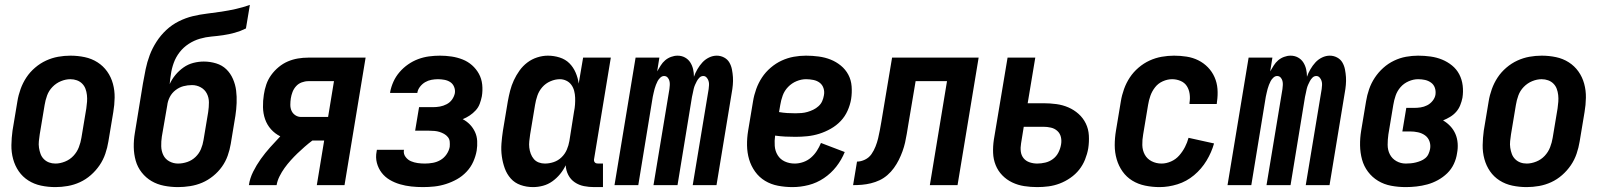

<svg xmlns="http://www.w3.org/2000/svg" viewBox="-20 -755 6540 783"><path d="M206 8Q176 8 147.5 2Q119 -4 95.5 -19Q72 -34 56.5 -56.5Q41 -79 33.5 -106.5Q26 -134 26.5 -163.5Q27 -193 31 -222L51 -342Q55 -367 64 -392Q73 -417 87.5 -439Q102 -461 123 -479Q144 -497 168 -508Q192 -519 217 -523.5Q242 -528 267 -528Q297 -528 325.5 -522Q354 -516 377.5 -501Q401 -486 417 -463.5Q433 -441 440.5 -413.5Q448 -386 447.5 -356.5Q447 -327 442 -298L422 -178Q418 -153 409.5 -128Q401 -103 386 -81Q371 -59 350.5 -41Q330 -23 306 -12Q282 -1 256.5 3.5Q231 8 206 8ZM206 -88Q225 -88 245 -96Q265 -104 279.5 -119.5Q294 -135 301.5 -154.5Q309 -174 312 -193L332 -313Q334 -327 335 -340.5Q336 -354 334.5 -367.5Q333 -381 328.5 -393Q324 -405 315 -414Q306 -423 293.5 -427.5Q281 -432 267 -432Q248 -432 228.5 -424Q209 -416 194 -400.5Q179 -385 172 -365.5Q165 -346 162 -327L142 -207Q140 -193 138.5 -179.5Q137 -166 139 -152.5Q141 -139 145.5 -127Q150 -115 159 -106Q168 -97 180 -92.5Q192 -88 206 -88Z M706 8Q677 8 649 2.5Q621 -3 598 -16.5Q575 -30 558 -51.5Q541 -73 533.5 -99.5Q526 -126 525.5 -155Q525 -184 530 -213L563 -415Q568 -444 574 -473Q580 -502 590.5 -530Q601 -558 618 -584.5Q635 -611 658 -632.5Q681 -654 709 -668Q737 -682 766 -689Q795 -696 824.5 -699.5Q854 -703 883.5 -707.5Q913 -712 942 -718.5Q971 -725 999 -735L983 -639Q961 -628 937.5 -621.5Q914 -615 890 -611.5Q866 -608 842.5 -606Q819 -604 795 -597Q771 -590 749.5 -576Q728 -562 712.5 -542Q697 -522 688.5 -498.5Q680 -475 677 -452Q675 -442 674 -432Q673 -422 672 -412Q681 -432 695.5 -449.5Q710 -467 728.5 -480Q747 -493 768.5 -498.5Q790 -504 811 -504Q837 -504 861.5 -496.5Q886 -489 903 -472.5Q920 -456 930 -433Q940 -410 943 -385.5Q946 -361 945 -335Q944 -309 940 -283L921 -168Q917 -144 908.5 -120Q900 -96 885 -75Q870 -54 849 -37Q828 -20 804.5 -10Q781 0 755.5 4Q730 8 706 8ZM706 -88Q725 -88 744 -94.5Q763 -101 777.5 -115Q792 -129 799.5 -147Q807 -165 810 -184L829 -298Q832 -318 832 -337.5Q832 -357 823.5 -373.5Q815 -390 798.5 -399Q782 -408 763 -408Q745 -408 728 -403.5Q711 -399 696 -387.5Q681 -376 672.5 -359.5Q664 -343 662 -325L640 -198Q637 -178 637.5 -158.5Q638 -139 646 -122.5Q654 -106 670.5 -97Q687 -88 706 -88Z M995 0Q999 -28 1012.5 -55Q1026 -82 1043.5 -106.5Q1061 -131 1081.5 -154Q1102 -177 1123 -199Q1101 -210 1085 -228Q1069 -246 1061 -269Q1053 -292 1052.5 -318Q1052 -344 1056 -369Q1059 -390 1066 -410.5Q1073 -431 1086 -449Q1099 -467 1116.5 -481.5Q1134 -496 1154 -504.5Q1174 -513 1195 -516.5Q1216 -520 1237 -520H1471L1385 0H1272L1302 -182H1254Q1238 -170 1222.5 -156.5Q1207 -143 1193 -129.5Q1179 -116 1165.5 -101Q1152 -86 1140.5 -70Q1129 -54 1120 -36Q1111 -18 1108 0ZM1208 -278H1318L1342 -424H1237Q1224 -424 1210.5 -419Q1197 -414 1187.5 -403.5Q1178 -393 1173 -380Q1168 -367 1166 -354Q1164 -341 1164 -327.5Q1164 -314 1169 -303Q1174 -292 1184.5 -285Q1195 -278 1208 -278Z M1705 8Q1681 8 1657.5 5.5Q1634 3 1611.5 -3.5Q1589 -10 1569.5 -21.5Q1550 -33 1536.5 -50.5Q1523 -68 1517 -90.5Q1511 -113 1516 -138L1517 -144H1628L1627 -142Q1625 -127 1634 -115Q1643 -103 1656 -97.5Q1669 -92 1683.5 -90Q1698 -88 1713 -88Q1729 -88 1745.5 -91Q1762 -94 1776.5 -102.5Q1791 -111 1801 -125.5Q1811 -140 1814 -156Q1815 -167 1814 -177.5Q1813 -188 1806.5 -196Q1800 -204 1791 -209Q1782 -214 1772.5 -217Q1763 -220 1752 -221Q1741 -222 1730 -222H1673L1689 -318H1746Q1760 -318 1774 -320.5Q1788 -323 1801.5 -330Q1815 -337 1823.5 -349Q1832 -361 1835 -375Q1837 -388 1832 -400.5Q1827 -413 1816.5 -420Q1806 -427 1792.5 -429.5Q1779 -432 1766 -432Q1753 -432 1739.5 -429.5Q1726 -427 1714 -420Q1702 -413 1693 -401.5Q1684 -390 1682 -377V-376H1571V-379Q1575 -401 1584.5 -422Q1594 -443 1609.5 -461Q1625 -479 1644.5 -492.5Q1664 -506 1685.5 -514Q1707 -522 1729.5 -525Q1752 -528 1774 -528Q1798 -528 1821.5 -524.5Q1845 -521 1866.5 -512.5Q1888 -504 1905 -489Q1922 -474 1933 -454Q1944 -434 1946.5 -410Q1949 -386 1945 -362Q1942 -347 1936.5 -332Q1931 -317 1920 -305Q1909 -293 1895.5 -284Q1882 -275 1867 -269Q1884 -260 1896.5 -247Q1909 -234 1917 -217Q1925 -200 1926 -180Q1927 -160 1924 -141Q1920 -118 1910 -95.5Q1900 -73 1882.5 -54.5Q1865 -36 1843.5 -24Q1822 -12 1798.5 -4.5Q1775 3 1751.5 5.5Q1728 8 1705 8Z M2439 8H2403Q2382 8 2361.5 4Q2341 0 2324 -11.5Q2307 -23 2297.5 -41.5Q2288 -60 2287 -81Q2278 -62 2264 -45Q2250 -28 2232.5 -15.5Q2215 -3 2194.5 2.5Q2174 8 2154 8Q2127 8 2103 -0.5Q2079 -9 2063 -27Q2047 -45 2038.5 -68.5Q2030 -92 2026.5 -117.5Q2023 -143 2025 -169.5Q2027 -196 2031 -222L2051 -342Q2055 -364 2060.5 -385.5Q2066 -407 2075.5 -427.5Q2085 -448 2098.5 -467Q2112 -486 2130.5 -500Q2149 -514 2171 -521Q2193 -528 2214 -528Q2239 -528 2262.5 -520.5Q2286 -513 2302 -497Q2318 -481 2327.5 -459Q2337 -437 2340 -414L2358 -520H2471L2403 -108Q2402 -104 2402.5 -100Q2403 -96 2405.5 -93Q2408 -90 2411.5 -89Q2415 -88 2419 -88H2439ZM2202 -88Q2220 -88 2238 -94Q2256 -100 2270 -113.5Q2284 -127 2291.5 -144.5Q2299 -162 2302 -180L2321 -300Q2324 -314 2325 -328.5Q2326 -343 2325.5 -357Q2325 -371 2321.5 -384.5Q2318 -398 2310 -409Q2302 -420 2289.5 -426Q2277 -432 2263 -432Q2244 -432 2224.5 -423.5Q2205 -415 2191.5 -399.5Q2178 -384 2171.5 -365Q2165 -346 2162 -327L2142 -207Q2140 -193 2138.5 -179.5Q2137 -166 2138.5 -153Q2140 -140 2144.5 -128Q2149 -116 2157 -106.5Q2165 -97 2177 -92.5Q2189 -88 2202 -88Z M2486 0 2572 -520H2669L2660 -464Q2667 -476 2674.5 -488Q2682 -500 2692.5 -509Q2703 -518 2716.5 -523Q2730 -528 2743 -528Q2760 -528 2773.5 -520.5Q2787 -513 2795 -500.5Q2803 -488 2806.5 -473Q2810 -458 2810 -442Q2815 -457 2824 -472.5Q2833 -488 2844.5 -500.5Q2856 -513 2871.5 -520.5Q2887 -528 2903 -528Q2919 -528 2933 -520.5Q2947 -513 2954.5 -500Q2962 -487 2965 -471.5Q2968 -456 2969 -440.5Q2970 -425 2968.5 -408.5Q2967 -392 2964 -376L2902 0H2805L2870 -392Q2871 -400 2871.5 -408.5Q2872 -417 2869.5 -425Q2867 -433 2861.5 -439Q2856 -445 2848 -445Q2839 -445 2832.5 -438.5Q2826 -432 2822 -424.5Q2818 -417 2814.5 -409Q2811 -401 2809 -392.5Q2807 -384 2805.5 -376Q2804 -368 2802 -360L2743 0H2645L2710 -392Q2711 -400 2711.5 -408.5Q2712 -417 2710 -425Q2708 -433 2702.5 -439Q2697 -445 2688 -445Q2680 -445 2673 -438.5Q2666 -432 2662 -424.5Q2658 -417 2655 -409Q2652 -401 2649.5 -392.5Q2647 -384 2645.5 -376Q2644 -368 2642 -360L2583 0Z M3212 8Q3182 8 3153 2.5Q3124 -3 3100 -17.5Q3076 -32 3059.5 -55Q3043 -78 3035 -105Q3027 -132 3026.5 -162Q3026 -192 3031 -222L3051 -342Q3055 -367 3064 -392Q3073 -417 3087.5 -439Q3102 -461 3123 -479Q3144 -497 3168 -508Q3192 -519 3217 -523.5Q3242 -528 3267 -528Q3293 -528 3319 -524.5Q3345 -521 3367.5 -512Q3390 -503 3409 -487.5Q3428 -472 3439.5 -450.5Q3451 -429 3453 -403Q3455 -377 3451 -351Q3447 -327 3436.5 -303.5Q3426 -280 3408.5 -261.5Q3391 -243 3368 -230Q3345 -217 3321 -209.5Q3297 -202 3272.5 -199.5Q3248 -197 3224 -197Q3203 -197 3182.5 -198Q3162 -199 3141 -202Q3138 -181 3139.5 -160Q3141 -139 3151.5 -122Q3162 -105 3180.5 -96.5Q3199 -88 3221 -88Q3238 -88 3255.5 -94Q3273 -100 3287 -112Q3301 -124 3311 -139.5Q3321 -155 3328 -172L3425 -135Q3412 -103 3390.5 -75.5Q3369 -48 3340 -28.5Q3311 -9 3278 -0.5Q3245 8 3212 8ZM3224 -293Q3236 -293 3248.5 -294Q3261 -295 3273 -298.5Q3285 -302 3296.5 -307.5Q3308 -313 3318 -322Q3328 -331 3333 -342.5Q3338 -354 3340 -366Q3343 -381 3338.5 -395Q3334 -409 3323 -417.5Q3312 -426 3297 -429Q3282 -432 3267 -432Q3248 -432 3228.5 -424Q3209 -416 3194 -400.5Q3179 -385 3172 -365.5Q3165 -346 3162 -327L3157 -298Q3174 -295 3190.5 -294Q3207 -293 3224 -293Z M3459 0 3475 -96Q3491 -96 3507.5 -104Q3524 -112 3534 -126.5Q3544 -141 3550.5 -157.5Q3557 -174 3561 -190.5Q3565 -207 3568 -223.5Q3571 -240 3574 -257L3618 -520H3971L3885 0H3772L3842 -424H3714L3684 -246Q3681 -228 3678 -209.5Q3675 -191 3671 -173.5Q3667 -156 3660.5 -138Q3654 -120 3645.5 -103Q3637 -86 3625.5 -70Q3614 -54 3599 -41Q3584 -28 3567 -20Q3550 -12 3531.5 -7.5Q3513 -3 3495 -1.5Q3477 0 3459 0Z M4210 8Q4183 8 4157 4Q4131 0 4108 -11Q4085 -22 4067.5 -40Q4050 -58 4040.5 -81.5Q4031 -105 4030 -131.5Q4029 -158 4033 -185L4089 -520H4202L4171 -334H4235Q4262 -334 4288 -330.5Q4314 -327 4337 -317Q4360 -307 4378.5 -290.5Q4397 -274 4408 -251.5Q4419 -229 4420.5 -202.5Q4422 -176 4418 -150Q4414 -127 4405 -104.5Q4396 -82 4381 -63Q4366 -44 4345 -29.5Q4324 -15 4301.5 -6.5Q4279 2 4256 5Q4233 8 4210 8ZM4210 -88Q4226 -88 4243 -92Q4260 -96 4274 -106.5Q4288 -117 4296 -132.5Q4304 -148 4307 -165Q4310 -181 4306.5 -196Q4303 -211 4292 -221Q4281 -231 4266 -234.5Q4251 -238 4235 -238H4155L4144 -170Q4141 -153 4143 -137Q4145 -121 4154.5 -109.5Q4164 -98 4179 -93Q4194 -88 4210 -88Z M4709 8Q4679 8 4650 2Q4621 -4 4597.5 -18.5Q4574 -33 4558 -55.5Q4542 -78 4534 -105.5Q4526 -133 4526 -162.5Q4526 -192 4531 -222L4551 -342Q4555 -367 4564 -392Q4573 -417 4587.5 -439Q4602 -461 4623 -479Q4644 -497 4668 -508Q4692 -519 4717.5 -523.5Q4743 -528 4768 -528Q4794 -528 4819.5 -524Q4845 -520 4867 -509Q4889 -498 4906 -480.5Q4923 -463 4933 -440.5Q4943 -418 4945 -392.5Q4947 -367 4943 -340L4942 -331H4831V-336Q4834 -354 4831.5 -372Q4829 -390 4820 -404Q4811 -418 4794.5 -425Q4778 -432 4760 -432Q4741 -432 4722 -423.5Q4703 -415 4690.5 -399Q4678 -383 4671.5 -364.5Q4665 -346 4662 -327L4642 -207Q4638 -185 4638.5 -163.5Q4639 -142 4648.5 -124.5Q4658 -107 4676.5 -97.5Q4695 -88 4717 -88Q4736 -88 4755.5 -96.5Q4775 -105 4789 -121Q4803 -137 4812.5 -155.5Q4822 -174 4827 -193L4931 -170Q4921 -134 4900.5 -100Q4880 -66 4849.5 -40.5Q4819 -15 4782 -3.5Q4745 8 4709 8Z M4986 0 5072 -520H5169L5160 -464Q5167 -476 5174.5 -488Q5182 -500 5192.5 -509Q5203 -518 5216.5 -523Q5230 -528 5243 -528Q5260 -528 5273.5 -520.5Q5287 -513 5295 -500.5Q5303 -488 5306.5 -473Q5310 -458 5310 -442Q5315 -457 5324 -472.5Q5333 -488 5344.5 -500.5Q5356 -513 5371.5 -520.5Q5387 -528 5403 -528Q5419 -528 5433 -520.5Q5447 -513 5454.5 -500Q5462 -487 5465 -471.5Q5468 -456 5469 -440.5Q5470 -425 5468.5 -408.5Q5467 -392 5464 -376L5402 0H5305L5370 -392Q5371 -400 5371.5 -408.5Q5372 -417 5369.5 -425Q5367 -433 5361.5 -439Q5356 -445 5348 -445Q5339 -445 5332.5 -438.5Q5326 -432 5322 -424.5Q5318 -417 5314.5 -409Q5311 -401 5309 -392.5Q5307 -384 5305.5 -376Q5304 -368 5302 -360L5243 0H5145L5210 -392Q5211 -400 5211.5 -408.5Q5212 -417 5210 -425Q5208 -433 5202.5 -439Q5197 -445 5188 -445Q5180 -445 5173 -438.5Q5166 -432 5162 -424.5Q5158 -417 5155 -409Q5152 -401 5149.5 -392.5Q5147 -384 5145.5 -376Q5144 -368 5142 -360L5083 0Z M5713 8Q5682 8 5653 2.5Q5624 -3 5600 -17.5Q5576 -32 5559 -54.5Q5542 -77 5534.5 -104.5Q5527 -132 5526.5 -162Q5526 -192 5531 -222L5551 -342Q5555 -367 5563.5 -391.5Q5572 -416 5586.5 -438Q5601 -460 5621 -478Q5641 -496 5665 -507.5Q5689 -519 5714 -523.5Q5739 -528 5763 -528Q5789 -528 5814 -524.5Q5839 -521 5861 -512Q5883 -503 5901.5 -488Q5920 -473 5931 -452Q5942 -431 5945 -406Q5948 -381 5944 -356Q5941 -341 5935 -326Q5929 -311 5918.5 -299Q5908 -287 5894 -278.5Q5880 -270 5865 -264Q5882 -254 5895 -240Q5908 -226 5915.5 -208.5Q5923 -191 5924.5 -170.5Q5926 -150 5922 -130Q5919 -108 5909 -86.5Q5899 -65 5882 -48.5Q5865 -32 5844 -20.5Q5823 -9 5801 -3Q5779 3 5756.5 5.5Q5734 8 5713 8ZM5713 -88Q5723 -88 5733.5 -89Q5744 -90 5754 -92.5Q5764 -95 5774 -99Q5784 -103 5792.5 -110Q5801 -117 5805.5 -127Q5810 -137 5812 -147Q5815 -164 5809.5 -179Q5804 -194 5791.5 -203Q5779 -212 5763 -215.5Q5747 -219 5730 -219H5699L5715 -315H5746Q5760 -315 5773.5 -317Q5787 -319 5800 -325.5Q5813 -332 5822.5 -344Q5832 -356 5834 -369Q5836 -384 5831.5 -397Q5827 -410 5816 -418Q5805 -426 5791.5 -429Q5778 -432 5763 -432Q5744 -432 5724.5 -423.5Q5705 -415 5691.5 -399.5Q5678 -384 5671.5 -365Q5665 -346 5662 -327L5642 -207Q5639 -186 5639 -164.5Q5639 -143 5648 -125.5Q5657 -108 5674.5 -98Q5692 -88 5713 -88Z M6206 8Q6176 8 6147.5 2Q6119 -4 6095.5 -19Q6072 -34 6056.5 -56.5Q6041 -79 6033.5 -106.5Q6026 -134 6026.5 -163.5Q6027 -193 6031 -222L6051 -342Q6055 -367 6064 -392Q6073 -417 6087.5 -439Q6102 -461 6123 -479Q6144 -497 6168 -508Q6192 -519 6217 -523.5Q6242 -528 6267 -528Q6297 -528 6325.5 -522Q6354 -516 6377.5 -501Q6401 -486 6417 -463.5Q6433 -441 6440.5 -413.5Q6448 -386 6447.5 -356.5Q6447 -327 6442 -298L6422 -178Q6418 -153 6409.5 -128Q6401 -103 6386 -81Q6371 -59 6350.5 -41Q6330 -23 6306 -12Q6282 -1 6256.5 3.5Q6231 8 6206 8ZM6206 -88Q6225 -88 6245 -96Q6265 -104 6279.5 -119.5Q6294 -135 6301.5 -154.5Q6309 -174 6312 -193L6332 -313Q6334 -327 6335 -340.5Q6336 -354 6334.5 -367.5Q6333 -381 6328.5 -393Q6324 -405 6315 -414Q6306 -423 6293.5 -427.5Q6281 -432 6267 -432Q6248 -432 6228.5 -424Q6209 -416 6194 -400.5Q6179 -385 6172 -365.5Q6165 -346 6162 -327L6142 -207Q6140 -193 6138.5 -179.5Q6137 -166 6139 -152.5Q6141 -139 6145.5 -127Q6150 -115 6159 -106Q6168 -97 6180 -92.5Q6192 -88 6206 -88Z"/></svg>

Font: Iosevka Term Curly
Style: Bold Italic
Weight: 700
Italic angle: -9°
Designer: Belleve Invis
Foundry: Belleve Invis
Version: Version 32.3.0